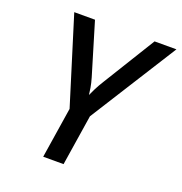

<svg xmlns="http://www.w3.org/2000/svg" viewBox="-131 -844 905 957"><g transform="rotate(20 321.5 -365.0)"><path d="M202 0 244 -269 101 -730H211L294 -454Q302 -427 306 -403Q310 -379 311 -367Q316 -379 328 -403Q340 -427 357 -454L527 -730H643L352 -269L310 0Z"/></g></svg>

Font: JetBrains Mono NL SemiBold
Style: Italic
Weight: 600
Italic angle: -9°
Monospace: yes
Designer: Philipp Nurullin, Konstantin Bulenkov
Foundry: JetBrains
Version: Version 2.305; ttfautohint (v1.8.4.7-5d5b)